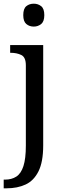

<svg xmlns="http://www.w3.org/2000/svg" viewBox="-32 -780 352 1040"><path d="M151 -636Q127 -636 110.5 -650Q94 -664 94 -698Q94 -733 110.5 -746.5Q127 -760 151 -760Q174 -760 191 -746.5Q208 -733 208 -698Q208 -664 191 -650Q174 -636 151 -636ZM-12 240V193H-5Q31 193 56.5 176.5Q82 160 95 119.5Q108 79 108 9V-426Q108 -470 83.5 -482Q59 -494 26 -494H23V-536H202V8Q202 97 176.5 148Q151 199 106.5 219.5Q62 240 4 240Z"/></svg>

Font: Noto Serif Yezidi
Style: Regular
Weight: 400
Designer: Dalton Maag Ltd
Foundry: Dalton Maag Ltd
Version: Version 1.001; ttfautohint (v1.8.4.7-5d5b)